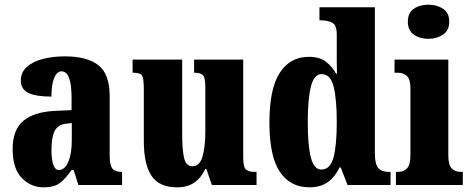

<svg xmlns="http://www.w3.org/2000/svg" viewBox="-20 -791 2016 821"><path d="M166 10Q112 10 73 -30Q34 -70 34 -154Q34 -236 80 -274.5Q126 -313 218 -317L286 -320V-374Q286 -486 243 -486Q224 -486 212 -458.5Q200 -431 200 -378Q133 -378 101 -394Q69 -410 69 -446Q69 -482 95 -505Q121 -528 163.5 -539Q206 -550 257 -550Q353 -550 401 -512Q449 -474 449 -380V-126Q449 -86 460 -71Q471 -56 499 -56H502V0H315L295 -64H286Q258 -24 234 -7Q210 10 166 10ZM232 -64Q257 -64 272 -99Q287 -134 287 -191V-265L262 -262Q227 -258 213.5 -230.5Q200 -203 200 -150Q200 -109 208 -86.5Q216 -64 232 -64Z M737 10Q661 10 628 -39Q595 -88 595 -188V-409Q595 -452 588.5 -466Q582 -480 550 -480H547V-536H759V-222Q759 -148 767.5 -114Q776 -80 804 -80Q833 -80 845.5 -120.5Q858 -161 858 -230V-418Q858 -461 846.5 -470.5Q835 -480 813 -480H810V-536H1020V-118Q1020 -75 1032.5 -65.5Q1045 -56 1067 -56H1077V0H886L862 -69H858Q840 -30 810.5 -10Q781 10 737 10Z M1303 10Q1221 10 1176.5 -56.5Q1132 -123 1132 -267Q1132 -412 1176.5 -480Q1221 -548 1300 -548Q1346 -548 1373 -527.5Q1400 -507 1417 -476H1421Q1420 -499 1420 -529Q1420 -559 1420 -588V-643Q1420 -684 1400.5 -694Q1381 -704 1354 -704H1346V-760H1583V-135Q1583 -89 1597.5 -72.5Q1612 -56 1643 -56H1650V0H1466L1437 -75H1432Q1413 -35 1382 -12.5Q1351 10 1303 10ZM1354 -66Q1392 -66 1406 -117.5Q1420 -169 1420 -269Q1420 -368 1406.5 -421Q1393 -474 1355 -474Q1323 -474 1309.5 -421Q1296 -368 1296 -268Q1296 -167 1309.5 -116.5Q1323 -66 1354 -66Z M1812 -625Q1775 -625 1749.5 -643Q1724 -661 1724 -698Q1724 -736 1749.5 -753.5Q1775 -771 1812 -771Q1848 -771 1874.5 -753.5Q1901 -736 1901 -698Q1901 -661 1874.5 -643Q1848 -625 1812 -625ZM1673 0V-56H1682Q1706 -56 1720.5 -71Q1735 -86 1735 -129V-413Q1735 -452 1720 -466Q1705 -480 1682 -480H1667V-536H1897V-127Q1897 -85 1912 -70.5Q1927 -56 1950 -56H1959V0Z"/></svg>

Font: Noto Serif Tamil ExtraCondensed Black
Style: Italic
Weight: 900
Width: 2
Italic angle: -12°
Designer: Indian Type Foundry, Tom Grace, and the Monotype Design Team
Foundry: Monotype Imaging Inc.
Version: Version 2.003; ttfautohint (v1.8.4.7-5d5b)